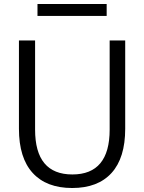

<svg xmlns="http://www.w3.org/2000/svg" viewBox="-20 -933 723 963"><path d="M168 -853V-913H515V-853ZM530 -730H608V-287Q608 -141 539.5 -65.5Q471 10 342 10Q213 10 144 -65.5Q75 -141 75 -287V-730H156V-283Q156 -58 343 -58Q530 -58 530 -283Z"/></svg>

Font: Mplus 1p
Style: Regular
Weight: 400
Version: Version 1.061